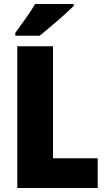

<svg xmlns="http://www.w3.org/2000/svg" viewBox="-20 -947 535 967"><path d="M67 0V-714H247V-150H472V0ZM351 -917Q333 -899 302.5 -871.5Q272 -844 238.5 -816Q205 -788 180 -767H57V-781Q82 -816 110 -855Q138 -894 157 -927H351Z"/></svg>

Font: Noto Sans Oriya Cond Blk
Style: Regular
Weight: 900
Width: 3
Designer: Amélie Bonet and Sol Matas
Foundry: Google LLC
Version: Version 2.006; ttfautohint (v1.8.4.7-5d5b)